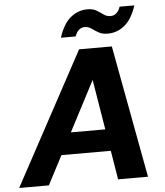

<svg xmlns="http://www.w3.org/2000/svg" viewBox="-84 -959 867 1011"><g transform="rotate(-5 350.0 -453.0)"><path d="M-24 0 354 -700H527L657 0H499L411 -533L133 0ZM111 -153 170 -268H543L561 -153ZM264 -769Q287 -841 326.5 -873.5Q366 -906 416 -906Q445 -906 464 -894.5Q483 -883 498.5 -871.5Q514 -860 535 -860Q552 -860 565.5 -871.5Q579 -883 586 -905H664Q641 -834 601.5 -801.5Q562 -769 512 -769Q483 -769 464 -780Q445 -791 429 -802.5Q413 -814 393 -814Q376 -814 363 -803Q350 -792 342 -769Z"/></g></svg>

Font: DM Sans 12pt Black
Style: Italic
Weight: 900
Italic angle: -10°
Version: Version 4.004;gftools[0.9.30]